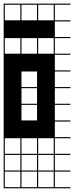

<svg xmlns="http://www.w3.org/2000/svg" viewBox="-20 -747 404 1046"><path d="M363.6 278.8H0V187.9H6.1V272.7H90.9V187.9H0V-727.3H363.6V-721.2H278.8V-636.4H363.6V-630.3H278.8V-545.5H363.6V-539.4H278.8V-454.5H363.6V-448.5H278.8V-363.6H363.6V-357.6H278.8V-272.7H363.6V-266.7H278.8V-181.8H363.6V-175.8H278.8V-90.9H363.6V-84.8H278.8V0H363.6V6.1H278.8V90.9H363.6V97H278.8V181.8H363.6V187.9H278.8V272.7H363.6ZM187.9 -636.4H272.7V-721.2H187.9ZM6.1 -636.4H90.9V-721.2H6.1ZM97 -636.4H181.8V-721.2H97ZM187.9 -545.5H272.7V-630.3H187.9ZM6.1 -545.5H90.9V-630.3H6.1ZM97 -545.5H181.8V-630.3H97ZM187.9 -454.5H272.7V-539.4H187.9ZM6.1 -454.5H90.9V-539.4H6.1ZM97 -454.5H181.8V-539.4H97ZM97 -272.7H181.8V-357.6H97ZM97 -181.8H181.8V-266.7H97ZM97 -90.9H181.8V-175.8H97ZM187.9 90.9H272.7V6.1H187.9ZM97 90.9H181.8V6.1H97ZM6.1 90.9H90.9V6.1H6.1ZM97 181.8H181.8V97H97ZM6.1 181.8H90.9V97H6.1ZM272.7 97H187.9V181.8H272.7ZM181.8 272.7V187.9H97V272.7ZM272.7 272.7V187.9H187.9V272.7ZM0 -636.4H90.9V-545.5H0ZM90.9 -636.4H181.8V-545.5H90.9ZM181.8 -636.4H272.7V-545.5H181.8Z"/></svg>

Font: Micro 5 Charted
Style: Regular
Weight: 400
Designer: Sarah Cadigan-Fried
Version: Version 1.000; ttfautohint (v1.8.4.7-5d5b)